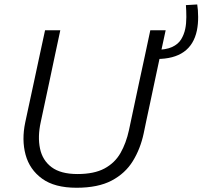

<svg xmlns="http://www.w3.org/2000/svg" viewBox="-20 -852 930 882"><path d="M331.5 10.5Q231 10.5 173.5 -31.2Q116 -73 97.5 -141.2Q79 -209.5 96 -290Q102.5 -320.5 113 -369.2Q123.5 -418 135.5 -473.5Q150 -540.5 162 -597.2Q174 -654 187 -713H257Q244.5 -654 232.2 -597Q220 -540 206 -473L167 -290.5Q152.5 -224 163.8 -169.8Q175 -115.5 217 -84Q259 -52.5 336 -52.5Q412.5 -52.5 460 -78Q507.5 -103.5 533.5 -149Q559.5 -194.5 572.5 -254.5L619 -473Q633.5 -540 645.8 -597Q658 -654 670.5 -713H741Q728 -654 716 -597.2Q704 -540.5 689.5 -473Q680 -427 670.2 -381.8Q660.5 -336.5 652.5 -299.2Q644.5 -262 640 -239Q625 -168.5 590.2 -112Q555.5 -55.5 493 -22.5Q430.5 10.5 331.5 10.5ZM699.5 -581 693 -623Q742.5 -623 770.5 -636Q798.5 -649 812 -671Q825.5 -693 831 -719.5Q836 -743.5 836 -773.5Q836 -803.5 834 -828.5L886 -831.5Q890 -807.5 890.2 -774.5Q890.5 -741.5 884.5 -712Q857 -581 699.5 -581Z"/></svg>

Font: Commissioner Light
Style: Italic
Weight: 300
Italic angle: -12°
Designer: Kostas Bartsokas
Foundry: Kostas Bartsokas
Version: Version 1.000; ttfautohint (v1.8.3)